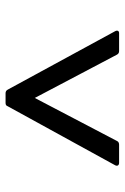

<svg xmlns="http://www.w3.org/2000/svg" viewBox="101 -892 448 690"><g transform="rotate(-90 325.0 -547.0)"><path d="M150 -343C155 -343 161 -345 163 -350L318 -646L474 -350C477 -345 481 -343 487 -343H551C559 -343 562 -349 558 -357L348 -743C345 -749 340 -751 335 -751H300C294 -751 290 -749 288 -743L76 -357C72 -349 76 -343 85 -343Z"/></g></svg>

Font: LINE Seed JP_OTF Regular
Style: Regular
Weight: 400
Designer: LY Corporation & Fontrix & Fontworks
Version: Version 1.002